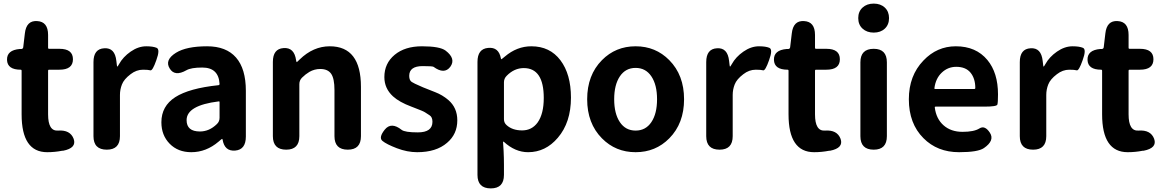

<svg xmlns="http://www.w3.org/2000/svg" viewBox="-20 -831 6459 1066"><path d="M325 6Q284 14 242 14Q100 14 100 -196V-439Q100 -444 95 -444Q21 -444 19 -498Q17 -553 90 -559H99Q108 -560 109 -569L118 -645Q126 -718 186 -714Q247 -711 247 -637V-565Q247 -560 252 -560H310Q385 -560 385 -502Q385 -444 310 -444H252Q247 -444 247 -439V-196Q247 -102 302 -106Q370 -111 389 -60Q407 -9 330 6Z M573 0Q499 0 499 -75V-486Q499 -560 559 -563Q618 -567 626 -493L629 -468Q630 -461 631.5 -461Q633 -461 641 -475Q663 -515 705.5 -544.5Q748 -574 792 -574Q829 -574 849.5 -565.5Q870 -557 848 -497Q827 -437 815 -440.5Q803 -444 774 -444Q737 -444 705 -419Q668 -391 657 -362Q646 -334 646 -304V-75Q646 0 573 0Z M1042 14Q968 14 922 -33Q876 -80 876 -152Q876 -242 953 -291.5Q1030 -341 1193 -358Q1199 -359 1199 -365Q1194 -456 1103 -456Q1041 -456 1015 -441Q950 -404 922 -451Q893 -498 957 -538Q1015 -574 1130 -574Q1236 -574 1290.5 -511.5Q1345 -449 1345 -327V-73Q1345 0 1286 5Q1227 10 1216 -55Q1215 -60 1213 -60Q1211 -60 1194 -45Q1125 14 1042 14ZM1090 -101Q1142 -101 1184 -142Q1199 -156 1199 -177V-264Q1199 -269 1194 -268Q1016 -246 1016 -164Q1016 -101 1090 -101Z M1569 0Q1495 0 1495 -75V-487Q1495 -560 1554 -564Q1614 -569 1624 -496Q1626 -486 1627.5 -486Q1629 -486 1644 -501Q1719 -574 1811 -574Q1984 -574 1984 -349V-75Q1984 0 1911 0Q1837 0 1837 -75V-331Q1837 -395 1818.5 -421.5Q1800 -448 1758 -448Q1726 -448 1698 -432Q1676 -419 1657 -400Q1642 -385 1642 -364V-75Q1642 0 1569 0Z M2296 14Q2241 14 2183.5 -8Q2126 -30 2103.5 -48.5Q2081 -67 2116 -111Q2152 -156 2210 -110Q2228 -96 2300 -96Q2381 -96 2381 -155Q2381 -181 2365 -191Q2349 -201 2339.5 -207.5Q2330 -214 2277 -234L2264 -239Q2197 -264 2162 -296Q2114 -340 2114 -403Q2114 -479 2171 -526.5Q2228 -574 2323 -574Q2422 -574 2454 -550Q2513 -505 2480 -460Q2447 -416 2387 -460Q2381 -464 2327 -464Q2252 -464 2252 -410Q2252 -385 2266 -376Q2280 -367 2311 -354L2329 -346Q2363 -332 2397 -319Q2436 -304 2469 -276Q2519 -233 2519 -163Q2519 -86 2462 -38Q2402 14 2296 14Z M2705 215Q2631 215 2631 140V-487Q2631 -560 2690 -565Q2749 -571 2761 -507Q2762 -502 2763.5 -502Q2765 -502 2783 -517Q2850 -574 2930 -574Q3033 -574 3091.5 -496.5Q3150 -419 3150 -289Q3150 -151 3077 -66Q3009 14 2912 14Q2840 14 2777 -44Q2773 -47 2773 -42L2776 6Q2778 45 2778 84V140Q2778 215 2705 215ZM2965 -151Q2999 -199 2999 -287Q2999 -453 2888 -453Q2835 -453 2793 -410Q2778 -395 2778 -374V-169Q2778 -149 2793 -136Q2825 -107 2879 -107Q2933 -107 2965 -151Z M3322 -63Q3240 -146 3240 -280Q3240 -414 3322 -497Q3398 -574 3509 -574Q3620 -574 3696 -497Q3778 -414 3778 -280Q3778 -146 3696 -63Q3620 14 3509 14Q3398 14 3322 -63ZM3421.5 -153Q3453 -106 3509 -106Q3565 -106 3596.5 -153Q3628 -200 3628 -280Q3628 -360 3596.5 -407Q3565 -454 3509 -454Q3453 -454 3421.5 -407Q3390 -360 3390 -280Q3390 -200 3421.5 -153Z M3975 0Q3901 0 3901 -75V-486Q3901 -560 3961 -563Q4020 -567 4028 -493L4031 -468Q4032 -461 4033.5 -461Q4035 -461 4043 -475Q4065 -515 4107.5 -544.5Q4150 -574 4194 -574Q4231 -574 4251.5 -565.5Q4272 -557 4250 -497Q4229 -437 4217 -440.5Q4205 -444 4176 -444Q4139 -444 4107 -419Q4070 -391 4059 -362Q4048 -334 4048 -304V-75Q4048 0 3975 0Z M4583 6Q4542 14 4500 14Q4358 14 4358 -196V-439Q4358 -444 4353 -444Q4279 -444 4277 -498Q4275 -553 4348 -559H4357Q4366 -560 4367 -569L4376 -645Q4384 -718 4444 -714Q4505 -711 4505 -637V-565Q4505 -560 4510 -560H4568Q4643 -560 4643 -502Q4643 -444 4568 -444H4510Q4505 -444 4505 -439V-196Q4505 -102 4560 -106Q4628 -111 4647 -60Q4665 -9 4588 6Z M4831 0Q4757 0 4757 -75V-485Q4757 -560 4831 -560Q4904 -560 4904 -485V-75Q4904 0 4831 0ZM4831 -650Q4793 -650 4769 -672Q4745 -694 4745 -730.5Q4745 -767 4769 -789Q4793 -811 4831 -811Q4869 -811 4892.5 -789Q4916 -767 4916 -730.5Q4916 -694 4892.5 -672Q4869 -650 4831 -650Z M5305 14Q5184 14 5107 -64Q5026 -145 5026 -280Q5026 -411 5107 -495Q5182 -574 5287 -574Q5399 -574 5462 -498Q5521 -427 5521 -307Q5521 -262 5517.5 -250.5Q5514 -239 5446 -239H5174Q5169 -239 5170 -234Q5178 -171 5219 -135Q5260 -99 5324 -99Q5388 -99 5418 -118Q5448 -137 5476 -94Q5504 -51 5443 -9Q5410 14 5305 14ZM5168 -342Q5167 -337 5172 -337H5390Q5395 -337 5395 -342Q5395 -395 5368.5 -427.5Q5342 -460 5289 -460Q5243 -460 5209 -428Q5175 -396 5168 -342Z M5716 0Q5642 0 5642 -75V-486Q5642 -560 5702 -563Q5761 -567 5769 -493L5772 -468Q5773 -461 5774.5 -461Q5776 -461 5784 -475Q5806 -515 5848.5 -544.5Q5891 -574 5935 -574Q5972 -574 5992.5 -565.5Q6013 -557 5991 -497Q5970 -437 5958 -440.5Q5946 -444 5917 -444Q5880 -444 5848 -419Q5811 -391 5800 -362Q5789 -334 5789 -304V-75Q5789 0 5716 0Z M6324 6Q6283 14 6241 14Q6099 14 6099 -196V-439Q6099 -444 6094 -444Q6020 -444 6018 -498Q6016 -553 6089 -559H6098Q6107 -560 6108 -569L6117 -645Q6125 -718 6185 -714Q6246 -711 6246 -637V-565Q6246 -560 6251 -560H6309Q6384 -560 6384 -502Q6384 -444 6309 -444H6251Q6246 -444 6246 -439V-196Q6246 -102 6301 -106Q6369 -111 6388 -60Q6406 -9 6329 6Z"/></svg>

Font: Resource Han Rounded KR
Style: Bold
Weight: 700
Designer: Cyano Hao (round all glyphs); Ryoko NISHIZUKA 西塚涼子 (kana, bopomofo & ideographs); Paul D. Hunt (Latin, Greek & Cyrillic)
Foundry: Cyano Hao
Version: 0.990